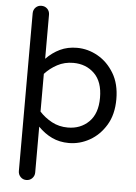

<svg xmlns="http://www.w3.org/2000/svg" viewBox="-63 -782 756 1065"><g transform="rotate(5 315.5 -250.0)"><path d="M124 235Q105 235 92 221.5Q79 208 79 189V-689Q79 -709 92 -722Q105 -735 124 -735Q144 -735 157 -722Q170 -709 170 -689V-444Q205 -480 247 -500Q289 -520 341 -520Q402 -520 457 -489Q512 -458 547.5 -399Q583 -340 583 -255Q583 -170 547.5 -111Q512 -52 457 -21Q402 10 341 10Q289 10 247 -10Q205 -30 170 -66V189Q170 208 157 221.5Q144 235 124 235ZM328 -75Q399 -75 445.5 -121Q492 -167 492 -255Q492 -344 445.5 -389.5Q399 -435 328 -435Q279 -435 239 -413.5Q199 -392 170 -360V-150Q199 -118 239 -96.5Q279 -75 328 -75Z"/></g></svg>

Font: Varela Round
Style: Regular
Weight: 400
Designer: Joe Prince, Avraham Cornfeld
Foundry: Joe Prince, Avraham Cornfeld
Version: Version 3.010; ttfautohint (v1.8.4.7-5d5b)